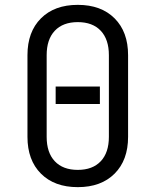

<svg xmlns="http://www.w3.org/2000/svg" viewBox="-20 -760 640 790"><path d="M300 10Q204 10 148.5 -45.5Q93 -101 93 -197V-533Q93 -629 148.5 -684.5Q204 -740 300 -740Q396 -740 451.5 -684.5Q507 -629 507 -533V-197Q507 -101 451.5 -45.5Q396 10 300 10ZM300 -61Q361 -61 394.5 -96.5Q428 -132 428 -197V-533Q428 -598 394.5 -633.5Q361 -669 300 -669Q239 -669 205.5 -633.5Q172 -598 172 -533V-197Q172 -132 205.5 -96.5Q239 -61 300 -61ZM209 -332V-404H391V-332Z"/></svg>

Font: Pitagon Sans Mono Light
Style: Regular
Weight: 300
Monospace: yes
Designer: Travis Tran
Foundry: Pitagon
Version: Version 1.001; ttfautohint (v1.8.4.7-5d5b);gftools[0.9.26]